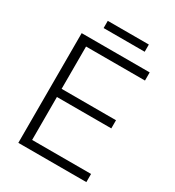

<svg xmlns="http://www.w3.org/2000/svg" viewBox="-197 -946 967 1061"><g transform="rotate(30 287.0 -415.5)"><path d="M85 -700H519V-648H143V-378H490V-326H143V-52H519V0H85ZM176 -831H438V-785H176Z"/></g></svg>

Font: Chakra Petch Light
Style: Regular
Weight: 300
Designer: Katatrad Aksorn Co.,Ltd.
Foundry: Cadson Demak Co.,Ltd.
Version: Version 1.000; ttfautohint (v1.6)